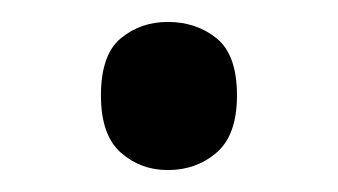

<svg xmlns="http://www.w3.org/2000/svg" viewBox="-20 -141 308 175"><path d="M72 -54Q72 -91 90 -106Q108 -121 133 -121Q159 -121 177.5 -106Q196 -91 196 -54Q196 -18 177.5 -2Q159 14 133 14Q108 14 90 -2Q72 -18 72 -54Z"/></svg>

Font: Noto Sans Osmanya
Style: Regular
Weight: 400
Designer: Monotype Design Team
Foundry: Monotype Imaging Inc.
Version: Version 2.001; ttfautohint (v1.8.4.7-5d5b)